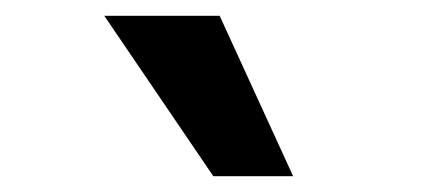

<svg xmlns="http://www.w3.org/2000/svg" viewBox="-20 -781 540 243"><path d="M250 -558 112 -761H258L351 -558Z"/></svg>

Font: Nunito Sans 11pt ExtraBold
Style: Italic
Weight: 800
Italic angle: -9°
Version: Version 3.101;gftools[0.9.27]